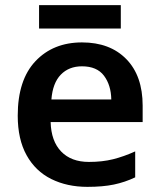

<svg xmlns="http://www.w3.org/2000/svg" viewBox="-20 -717 621 747"><path d="M299 -552Q408 -552 471.5 -487Q535 -422 535 -306V-242H177Q179 -168 218 -127.5Q257 -87 326 -87Q378 -87 420 -97.5Q462 -108 506 -128V-27Q466 -8 423 1Q380 10 320 10Q241 10 179.5 -20.5Q118 -51 83.5 -113Q49 -175 49 -267Q49 -406 118 -479Q187 -552 299 -552ZM299 -459Q248 -459 216.5 -426.5Q185 -394 180 -330H413Q412 -386 384.5 -422.5Q357 -459 299 -459ZM450 -697V-606H132V-697Z"/></svg>

Font: Noto Sans Sinhala UI SemiBold
Style: Regular
Weight: 600
Designer: Jelle Bosma - Monotype Design Team
Foundry: Monotype Imaging Inc.
Version: Version 2.006; ttfautohint (v1.8.4.7-5d5b)